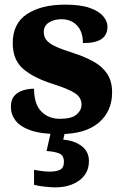

<svg xmlns="http://www.w3.org/2000/svg" viewBox="-20 -569 536 829"><path d="M238 10Q159 10 113 -6Q67 -22 47 -48.5Q27 -75 27 -108Q27 -139 42 -155.5Q57 -172 80 -179Q103 -186 127 -186Q127 -120 158 -88Q189 -56 239 -56Q289 -56 310.5 -74.5Q332 -93 332 -117Q332 -148 304 -166.5Q276 -185 210 -206Q124 -233 79.5 -272Q35 -311 35 -383Q35 -468 97 -508.5Q159 -549 261 -549Q327 -549 367 -535Q407 -521 425.5 -499Q444 -477 444 -454Q444 -419 419 -401Q394 -383 338 -383Q338 -432 312.5 -459Q287 -486 245 -486Q214 -486 191.5 -472Q169 -458 169 -431Q169 -411 180 -396.5Q191 -382 218.5 -369Q246 -356 297 -340Q346 -324 384 -303Q422 -282 443 -250Q464 -218 464 -170Q464 -88 406 -39Q348 10 238 10ZM218 240Q202 240 173.5 237Q145 234 127 229V164Q166 172 195 172Q224 172 240 163.5Q256 155 256 130Q256 101 234.5 93Q213 85 181 83L202 -9H263L253 34Q302 38 333 62Q364 86 364 126Q364 179 323 209.5Q282 240 218 240Z"/></svg>

Font: Noto Serif Tamil ExtraBold
Style: Regular
Weight: 800
Designer: Indian Type Foundry, Tom Grace, and the Monotype Design Team
Foundry: Monotype Imaging Inc.
Version: Version 2.004; ttfautohint (v1.8.4.7-5d5b)